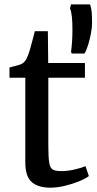

<svg xmlns="http://www.w3.org/2000/svg" viewBox="-20 -841 438 871"><path d="M208 10.4Q153.9 10.4 124.3 -14.7Q94.8 -39.9 94.8 -105.2V-488.5H23V-534.9Q33 -537.7 45.1 -540.7Q57.2 -543.8 67.6 -547Q78 -550.3 82.9 -554Q88.8 -558.4 92.9 -563.3Q97 -568.1 100.5 -574.8Q104 -581.5 107.5 -591Q112.3 -603.2 118.2 -624.8Q124.2 -646.3 129.8 -667.4Q135.4 -688.4 138.1 -699.5H197.1L198.7 -555.3H365.3V-488.5H199.2V-182Q199.2 -127.5 203.3 -102.8Q207.4 -78 220.2 -71.4Q233 -64.8 258.6 -64.8Q287.3 -64.8 319.4 -72.3Q351.6 -79.9 367.8 -87.2L383.2 -42.3Q367.7 -30.4 338.1 -18.3Q308.5 -6.2 273.7 2.1Q238.9 10.4 208 10.4ZM363.5 -598.1 305.5 -598.2 302.2 -605.6Q305 -625.5 306.8 -650.7Q308.6 -675.8 308.6 -706Q308.6 -742.8 306 -766.3Q303.4 -789.8 297.5 -802.7L302.2 -820.9H388.6Q393.8 -806.5 395.7 -788Q397.6 -769.5 397.6 -735Q397.6 -716.7 392.7 -690.1Q387.8 -663.5 380 -638.1Q372.2 -612.7 363.5 -598.1Z"/></svg>

Font: Merriweather 7pt Light
Style: Regular
Weight: 300
Designer: Eben Sorkin
Foundry: Eben Sorkin
Version: Version 2.200;gftools[0.9.31]